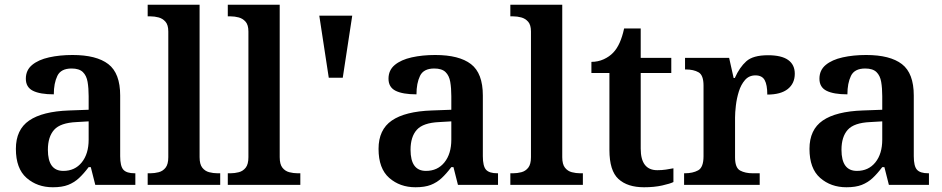

<svg xmlns="http://www.w3.org/2000/svg" viewBox="-20 -780 3975 810"><path d="M203 10Q137 10 92 -29.5Q47 -69 47 -152Q47 -233 103 -271.5Q159 -310 272 -314L354 -317V-374Q354 -408 349.5 -434.5Q345 -461 329.5 -476Q314 -491 282 -491Q237 -491 222 -460Q207 -429 207 -382Q149 -382 119 -397Q89 -412 89 -448Q89 -484 115.5 -506Q142 -528 187 -538Q232 -548 286 -548Q387 -548 437 -509.5Q487 -471 487 -377V-121Q487 -79 500.5 -64Q514 -49 548 -49H551V0H382L363 -75H354Q333 -47 313 -28.5Q293 -10 267.5 0Q242 10 203 10ZM247 -59Q296 -59 325 -95Q354 -131 354 -191V-268L303 -265Q235 -262 208.5 -232.5Q182 -203 182 -148Q182 -59 247 -59Z M603 0V-49H615Q632 -49 649.5 -53.5Q667 -58 678.5 -72.5Q690 -87 690 -117V-647Q690 -675 678 -688.5Q666 -702 649 -706.5Q632 -711 615 -711H603V-760H822V-117Q822 -87 833.5 -72.5Q845 -58 862.5 -53.5Q880 -49 897 -49H909V0Z M941 0V-49H953Q970 -49 987.5 -53.5Q1005 -58 1016.5 -72.5Q1028 -87 1028 -117V-647Q1028 -675 1016 -688.5Q1004 -702 987 -706.5Q970 -711 953 -711H941V-760H1160V-117Q1160 -87 1171.5 -72.5Q1183 -58 1200.5 -53.5Q1218 -49 1235 -49H1247V0Z M1367 -452 1327 -714H1466L1426 -452Z M1733 10Q1667 10 1622 -29.5Q1577 -69 1577 -152Q1577 -233 1633 -271.5Q1689 -310 1802 -314L1884 -317V-374Q1884 -408 1879.5 -434.5Q1875 -461 1859.5 -476Q1844 -491 1812 -491Q1767 -491 1752 -460Q1737 -429 1737 -382Q1679 -382 1649 -397Q1619 -412 1619 -448Q1619 -484 1645.5 -506Q1672 -528 1717 -538Q1762 -548 1816 -548Q1917 -548 1967 -509.5Q2017 -471 2017 -377V-121Q2017 -79 2030.5 -64Q2044 -49 2078 -49H2081V0H1912L1893 -75H1884Q1863 -47 1843 -28.5Q1823 -10 1797.5 0Q1772 10 1733 10ZM1777 -59Q1826 -59 1855 -95Q1884 -131 1884 -191V-268L1833 -265Q1765 -262 1738.5 -232.5Q1712 -203 1712 -148Q1712 -59 1777 -59Z M2133 0V-49H2145Q2162 -49 2179.5 -53.5Q2197 -58 2208.5 -72.5Q2220 -87 2220 -117V-647Q2220 -675 2208 -688.5Q2196 -702 2179 -706.5Q2162 -711 2145 -711H2133V-760H2352V-117Q2352 -87 2363.5 -72.5Q2375 -58 2392.5 -53.5Q2410 -49 2427 -49H2439V0Z M2697 10Q2627 10 2589 -25Q2551 -60 2551 -147V-472H2475V-519Q2503 -519 2527 -530Q2551 -541 2567 -558Q2598 -590 2613 -660H2683V-536H2812V-472H2683V-153Q2683 -62 2753 -62Q2772 -62 2789 -64.5Q2806 -67 2821 -70V-12Q2807 -5 2773.5 2.5Q2740 10 2697 10Z M2866 0V-49H2869Q2903 -49 2925.5 -61.5Q2948 -74 2948 -121V-419Q2948 -463 2927 -475Q2906 -487 2873 -487H2870V-536H3056L3075 -451H3080Q3100 -496 3128.5 -521.5Q3157 -547 3220 -547Q3277 -547 3305 -527Q3333 -507 3333 -469Q3333 -428 3303.5 -404.5Q3274 -381 3217 -381Q3217 -422 3206 -442Q3195 -462 3167 -462Q3140 -462 3123 -442.5Q3106 -423 3097 -394Q3088 -365 3084.5 -335Q3081 -305 3081 -284V-116Q3081 -72 3102.5 -60.5Q3124 -49 3155 -49H3185V0Z M3551 10Q3485 10 3440 -29.5Q3395 -69 3395 -152Q3395 -233 3451 -271.5Q3507 -310 3620 -314L3702 -317V-374Q3702 -408 3697.5 -434.5Q3693 -461 3677.5 -476Q3662 -491 3630 -491Q3585 -491 3570 -460Q3555 -429 3555 -382Q3497 -382 3467 -397Q3437 -412 3437 -448Q3437 -484 3463.5 -506Q3490 -528 3535 -538Q3580 -548 3634 -548Q3735 -548 3785 -509.5Q3835 -471 3835 -377V-121Q3835 -79 3848.5 -64Q3862 -49 3896 -49H3899V0H3730L3711 -75H3702Q3681 -47 3661 -28.5Q3641 -10 3615.5 0Q3590 10 3551 10ZM3595 -59Q3644 -59 3673 -95Q3702 -131 3702 -191V-268L3651 -265Q3583 -262 3556.5 -232.5Q3530 -203 3530 -148Q3530 -59 3595 -59Z"/></svg>

Font: Noto Serif Tibetan SemiBold
Style: Regular
Weight: 600
Designer: Monotype Design Team
Foundry: Monotype Imaging Inc.
Version: Version 2.103; ttfautohint (v1.8.4.7-5d5b)